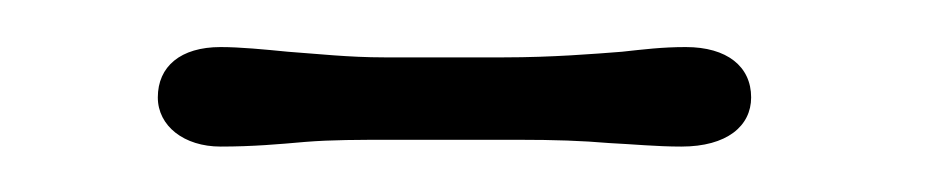

<svg xmlns="http://www.w3.org/2000/svg" viewBox="-20 -358 400 82"><path d="M74.2 -295.4C87.9 -295.4 99.1 -296.4 110.4 -297.4C121.6 -298.3 133.3 -298.3 147.9 -298.3H201.2C216.8 -298.3 228.5 -297.9 240.2 -296.9C250.5 -296.4 260.3 -295.4 271 -295.4C290.5 -295.4 300.8 -304.2 300.8 -316.4C300.8 -329.6 290.5 -337.9 272.9 -337.9C262.7 -337.9 254.9 -336.9 245.6 -335.9C233.9 -335 215.8 -333.5 195.3 -333.5H144C128.9 -333.5 115.7 -335 103 -335.9C92.8 -336.9 82.5 -337.9 74.2 -337.9C57.1 -337.9 47.4 -329.6 47.4 -316.4C47.4 -304.2 58.6 -295.4 74.2 -295.4Z"/></svg>

Font: Limelight
Style: Regular
Weight: 400
Designer: Nicole Fally
Foundry: Nicole Fally
Version: Version 1.002